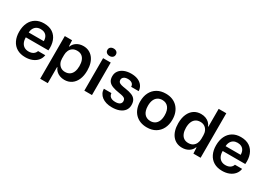

<svg xmlns="http://www.w3.org/2000/svg" viewBox="2 -1643 3781 2723"><g transform="rotate(30 1892.5 -281.0)"><path d="M288 9Q207 9 150.5 -24.5Q94 -58 64 -119.5Q34 -181 34 -263Q34 -348 64 -410.5Q94 -473 150 -507Q206 -541 283 -541Q371 -541 427.5 -502.5Q484 -464 509 -396Q534 -328 526 -240H156Q156 -189 172.5 -154.5Q189 -120 218.5 -102.5Q248 -85 288 -85Q335 -85 364.5 -105Q394 -125 404 -158H522Q514 -106 482 -68.5Q450 -31 400 -11Q350 9 288 9ZM156 -307 145 -320H416L404 -306Q406 -355 391 -386Q376 -417 348 -432Q320 -447 283 -447Q245 -447 217 -431Q189 -415 173 -383.5Q157 -352 156 -307Z M626 167V-532H745L750 -435H757Q774 -483 820 -512.5Q866 -542 929 -542Q978 -542 1018 -523Q1058 -504 1087 -468.5Q1116 -433 1131.5 -382Q1147 -331 1147 -266Q1147 -180 1119.5 -118Q1092 -56 1043 -23Q994 10 929 10Q887 10 852 -3.5Q817 -17 792.5 -41Q768 -65 757 -96H751V167ZM882 -92Q926 -92 957 -113Q988 -134 1003.5 -173.5Q1019 -213 1019 -266Q1019 -320 1004 -359Q989 -398 959 -419Q929 -440 885 -440Q841 -440 811 -420.5Q781 -401 766 -367.5Q751 -334 751 -294V-237Q751 -196 767 -163.5Q783 -131 812 -111.5Q841 -92 882 -92Z M1253 0V-532H1378V0ZM1316 -604Q1286 -604 1266.5 -620.5Q1247 -637 1247 -665Q1247 -694 1266.5 -710Q1286 -726 1316 -726Q1346 -726 1365.5 -710Q1385 -694 1385 -665Q1385 -637 1365.5 -620.5Q1346 -604 1316 -604Z M1708 10Q1655 10 1613.5 -2.5Q1572 -15 1542.5 -37.5Q1513 -60 1496.5 -91.5Q1480 -123 1479 -162H1602Q1605 -133 1619 -115Q1633 -97 1656.5 -88.5Q1680 -80 1711 -80Q1759 -80 1783.5 -97.5Q1808 -115 1808 -146Q1808 -171 1796.5 -184.5Q1785 -198 1760.5 -205.5Q1736 -213 1695 -219Q1627 -229 1582 -246.5Q1537 -264 1515 -295Q1493 -326 1493 -377Q1493 -427 1520.5 -464Q1548 -501 1597 -521.5Q1646 -542 1711 -542Q1775 -542 1822 -522Q1869 -502 1895.5 -465Q1922 -428 1924 -379H1801Q1801 -405 1788.5 -421Q1776 -437 1755.5 -445Q1735 -453 1708 -453Q1666 -453 1642 -435.5Q1618 -418 1618 -388Q1618 -366 1630.5 -352.5Q1643 -339 1671 -331Q1699 -323 1743 -317Q1807 -308 1849.5 -291Q1892 -274 1913.5 -242Q1935 -210 1935 -157Q1935 -104 1906.5 -66.5Q1878 -29 1827 -9.5Q1776 10 1708 10Z M2279 9Q2219 9 2171 -9.5Q2123 -28 2087.5 -64Q2052 -100 2033.5 -151Q2015 -202 2015 -266Q2015 -348 2046.5 -410Q2078 -472 2137 -507Q2196 -542 2279 -542Q2338 -542 2386 -523Q2434 -504 2468.5 -468Q2503 -432 2522 -381.5Q2541 -331 2541 -266Q2541 -185 2509.5 -123Q2478 -61 2419.5 -26Q2361 9 2279 9ZM2278 -94Q2319 -94 2350 -113.5Q2381 -133 2398 -171.5Q2415 -210 2415 -266Q2415 -308 2405.5 -340.5Q2396 -373 2378 -395Q2360 -417 2335 -428Q2310 -439 2279 -439Q2238 -439 2206.5 -419.5Q2175 -400 2158 -361.5Q2141 -323 2141 -266Q2141 -224 2150.5 -191.5Q2160 -159 2178 -137.5Q2196 -116 2221.5 -105Q2247 -94 2278 -94Z M2855 9Q2806 9 2766 -9.5Q2726 -28 2697 -63.5Q2668 -99 2652.5 -150.5Q2637 -202 2637 -266Q2637 -353 2664.5 -415Q2692 -477 2741 -509.5Q2790 -542 2855 -542Q2897 -542 2931.5 -529Q2966 -516 2990.5 -492Q3015 -468 3027 -436H3032V-729H3157V0H3039L3034 -97H3027Q3010 -49 2964 -20Q2918 9 2855 9ZM2899 -93Q2943 -93 2972.5 -112.5Q3002 -132 3017 -165Q3032 -198 3032 -238V-295Q3032 -336 3016.5 -369Q3001 -402 2971.5 -421Q2942 -440 2902 -440Q2857 -440 2826.5 -419.5Q2796 -399 2780 -360Q2764 -321 2764 -266Q2764 -213 2779.5 -174Q2795 -135 2825 -114Q2855 -93 2899 -93Z M3512 9Q3431 9 3374.5 -24.5Q3318 -58 3288 -119.5Q3258 -181 3258 -263Q3258 -348 3288 -410.5Q3318 -473 3374 -507Q3430 -541 3507 -541Q3595 -541 3651.5 -502.5Q3708 -464 3733 -396Q3758 -328 3750 -240H3380Q3380 -189 3396.5 -154.5Q3413 -120 3442.5 -102.5Q3472 -85 3512 -85Q3559 -85 3588.5 -105Q3618 -125 3628 -158H3746Q3738 -106 3706 -68.5Q3674 -31 3624 -11Q3574 9 3512 9ZM3380 -307 3369 -320H3640L3628 -306Q3630 -355 3615 -386Q3600 -417 3572 -432Q3544 -447 3507 -447Q3469 -447 3441 -431Q3413 -415 3397 -383.5Q3381 -352 3380 -307Z"/></g></svg>

Font: Mona Sans ExtraLight SemiBold
Style: Regular
Weight: 600
Version: Version 2.000